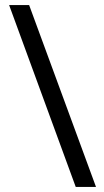

<svg xmlns="http://www.w3.org/2000/svg" viewBox="-20 -736 411 758"><path d="M95 -716H16L279 2H359Z"/></svg>

Font: Noto Sans Lao UI Cond
Style: Regular
Weight: 400
Width: 3
Designer: Monotype Design Team
Foundry: Monotype Imaging Inc.
Version: Version 2.000